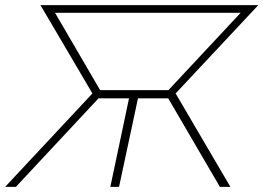

<svg xmlns="http://www.w3.org/2000/svg" viewBox="-46 -730 1029 750"><path d="M963 -710 640 -365 854 0H813L611 -346H493L419 0H385L458 -346H339L16 0H-26L315 -365L112 -710ZM345 -378H612L894 -680H169Z"/></svg>

Font: Raleway-v4020 ExtraLight
Style: Italic
Weight: 275
Italic angle: -12°
Designer: Matt McInerney, Pablo Impallari, Rodrigo Fuenzalida
Foundry: Matt McInerney, Pablo Impallari, Rodrigo Fuenzalida
Version: Version 4.020;PS 004.020;hotconv 1.0.88;makeotf.lib2.5.64775